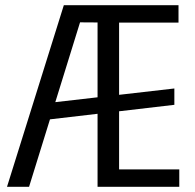

<svg xmlns="http://www.w3.org/2000/svg" viewBox="-20 -720 750 740"><path d="M226 -700H309L92 0H7ZM147 -321 652 -379V-316L147 -257ZM356 -700H668V-633H423L439 -684V-16L423 -67H671V0H356ZM423 -700V-633L270 -634L271 -700Z"/></svg>

Font: Pathway Extreme Condensed
Style: Regular
Weight: 400
Width: 3
Version: Version 1.001;gftools[0.9.26]